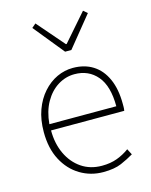

<svg xmlns="http://www.w3.org/2000/svg" viewBox="-122 -887 771 978"><g transform="rotate(-15 263.5 -397.5)"><path d="M300 13Q234 13 179 -20Q124 -53 91.5 -114.5Q59 -176 59 -262Q59 -327 77.5 -378Q96 -429 128.5 -465.5Q161 -502 201.5 -521Q242 -540 286 -540Q347 -540 391.5 -512Q436 -484 460.5 -429.5Q485 -375 485 -297Q485 -289 485 -280.5Q485 -272 483 -261H97Q97 -192 122.5 -137.5Q148 -83 194 -51.5Q240 -20 302 -20Q347 -20 382 -33Q417 -46 447 -68L463 -37Q433 -19 396 -3Q359 13 300 13ZM97 -294H450Q450 -401 405 -454Q360 -507 286 -507Q239 -507 198 -481.5Q157 -456 130 -408.5Q103 -361 97 -294ZM270 -630 140 -790 161 -808 284 -666H288L412 -808L433 -790L303 -630Z"/></g></svg>

Font: Shanggu Sans SC VF
Style: Regular
Weight: 250
Designer: GuiWonder
Version: Version 1.021